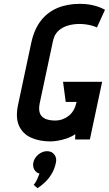

<svg xmlns="http://www.w3.org/2000/svg" viewBox="-20 -728 568 1002"><path d="M156 237 176 254Q176 254 187.5 246Q199 238 216.5 221.5Q234 205 249.5 179.5Q265 154 272 120Q277 96 263.5 78.5Q250 61 226 61Q201 61 180 78.5Q159 96 154 120Q150 141 159 157Q168 173 186 178Q180 194 173.5 208.5Q167 223 156 237ZM486 -585 528 -677Q510 -687 489 -694Q468 -701 445 -704.5Q422 -708 397 -708Q331 -708 279 -686Q227 -664 192.5 -619Q158 -574 143 -504L74 -180Q60 -112 80 -70Q100 -28 143.5 -9Q187 10 243 10Q258 10 280.5 6.5Q303 3 328 -5.5Q353 -14 373 -28L372 0H449L513 -301H309L323 -196H380L377 -187Q373 -168 363 -151.5Q353 -135 338.5 -123.5Q324 -112 306 -105.5Q288 -99 268 -99Q236 -99 215.5 -108.5Q195 -118 188 -137.5Q181 -157 187 -188L256 -512Q263 -547 284 -566.5Q305 -586 334 -594.5Q363 -603 395 -603Q410 -603 425.5 -601Q441 -599 456.5 -595Q472 -591 486 -585Z"/></svg>

Font: Advent Pro
Style: Italic
Weight: 400
Italic angle: -12°
Designer: VivaRado, Andreas Kalpakidis
Foundry: VivaRado, Andreas Kalpakidis
Version: Version 3.000